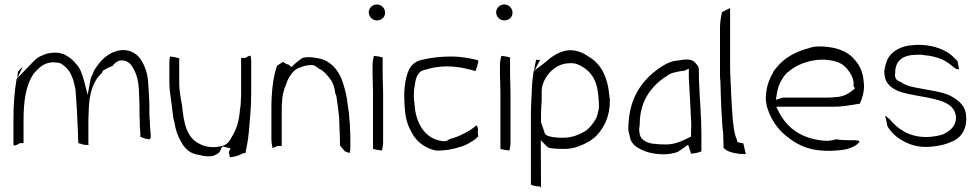

<svg xmlns="http://www.w3.org/2000/svg" viewBox="-20 -689 4368 856"><path d="M40 -49C40 -46 40 -43 42 -40C51 -41 63 -46 68 -51H85V-153C85 -235 94 -310 132 -363C151 -382 168 -406 209 -411H220C223 -411 225 -411 233 -410C241 -410 251 -407 259 -401C298 -374 308 -334 317 -287V-286L320 -240C321 -216 324 -197 324 -171C325 -151 326 -130 327 -110V-109C327 -98 328 -89 328 -78C328 -70 329 -62 329 -51L347 -46L348 -45C350 -44 364 -42 375 -43C375 -45 374 -49 374 -52V-148C374 -157 374 -165 375 -174V-180C375 -191 376 -200 376 -209V-210C379 -267 393 -327 433 -362L439 -374C452 -382 464 -389 482 -395C489 -406 503 -419 522 -420C522 -420 530 -420 536 -418C546 -416 557 -409 565 -399C585 -371 597 -336 599 -291C600 -263 602 -238 602 -208V-181C602 -171 602 -164 603 -156V-154C603 -138 603 -122 605 -108V-107L606 -79C612 -77 616 -75 624 -72L646 -67C649 -70 653 -76 652 -82V-90C650 -106 648 -131 648 -149C647 -160 646 -174 646 -186V-214C646 -247 643 -280 641 -314C639 -360 627 -395 606 -426C588 -452 551 -475 502 -462C455 -449 425 -416 399 -374L394 -360L393 -359C388 -349 384 -340 383 -332L371 -266L354 -331C346 -360 337 -386 320 -403C304 -423 291 -434 265 -447C258 -449 249 -452 244 -453C214 -457 186 -451 167 -441L166 -440H164C152 -436 140 -426 129 -415L54 -337C45 -285 40 -225 40 -165ZM57 -340 82 -392C74 -385 67 -378 60 -369Z M735 -322C735 -292 740 -262 744 -233C747 -210 750 -184 753 -161L758 -142C764 -103 777 -72 795 -44C812 -20 831 -4 864 1H866C887 8 908 10 931 6C941 2 949 -3 957 -9C962 -16 965 -24 969 -33L975 -36L1008 -27L1000 -11C1002 -3 1003 5 1005 12C1027 11 1049 3 1064 -6H1074C1080 -33 1086 -65 1089 -97C1094 -154 1100 -212 1100 -275V-415C1100 -424 1099 -432 1097 -441C1089 -440 1080 -435 1075 -431H1055V-270C1055 -263 1055 -257 1054 -249V-244C1053 -232 1054 -219 1050 -203C1047 -152 1034 -110 1013 -78C1006 -64 995 -44 969 -38C931 -28 894 -34 871 -47C811 -74 799 -144 792 -216C787 -247 779 -281 779 -319V-429C767 -433 752 -436 738 -437C736 -430 735 -420 735 -412Z M1190 -71C1190 -56 1192 -43 1195 -29C1203 -31 1210 -34 1216 -38H1236V-197C1236 -231 1238 -271 1252 -304C1256 -316 1263 -337 1274 -352C1282 -364 1297 -383 1318 -388C1331 -394 1349 -399 1369 -399C1384 -399 1394 -389 1398 -385C1422 -375 1440 -354 1454 -334C1466 -318 1472 -296 1475 -272L1480 -260V-258C1485 -228 1489 -195 1492 -163L1493 -138C1493 -121 1494 -106 1495 -90C1495 -73 1496 -60 1496 -40L1517 -15C1522 -12 1530 -9 1539 -7C1541 -14 1542 -25 1542 -34V-78C1542 -87 1541 -97 1541 -109C1540 -117 1540 -127 1540 -135C1538 -149 1537 -166 1536 -182C1533 -200 1530 -226 1527 -246C1523 -274 1514 -306 1504 -334C1486 -378 1457 -415 1405 -428C1374 -434 1354 -437 1329 -431C1321 -426 1311 -418 1302 -411L1279 -390L1269 -399C1263 -405 1263 -398 1250 -408L1243 -412V-414L1215 -396C1198 -347 1190 -281 1190 -208Z M1624 -634C1624 -614 1641 -598 1661 -598C1681 -598 1697 -613 1697 -632C1697 -653 1680 -669 1660 -669C1640 -669 1624 -653 1624 -634ZM1641 -357C1641 -331 1643 -308 1643 -279V-25C1655 -22 1669 -19 1683 -18C1686 -29 1688 -42 1688 -56V-279C1688 -306 1686 -329 1686 -357V-433C1675 -436 1661 -439 1647 -440C1644 -429 1641 -414 1641 -401Z M1784 -300C1781 -269 1782 -238 1785 -203C1788 -158 1799 -127 1817 -95C1837 -59 1870 -32 1914 -20C1933 -15 1957 -19 1978 -21C2022 -29 2056 -40 2076 -54L2077 -55H2078C2094 -64 2103 -71 2112 -81L2110 -104C2113 -113 2111 -121 2104 -130C2086 -114 2066 -102 2043 -91C2026 -82 2008 -75 1985 -69C1980 -66 1971 -57 1952 -60C1872 -70 1832 -144 1828 -227C1826 -237 1825 -251 1825 -262C1825 -277 1826 -292 1829 -306C1831 -327 1835 -347 1848 -363C1857 -374 1867 -376 1876 -378C1904 -387 1937 -393 1970 -393C2027 -393 2069 -381 2100 -372C2105 -384 2110 -401 2113 -418C2112 -419 2109 -421 2105 -422C2079 -428 2042 -437 1989 -437C1945 -437 1903 -432 1864 -423C1817 -414 1799 -383 1788 -329C1787 -322 1786 -311 1784 -300Z M2192 -634C2192 -614 2209 -598 2229 -598C2249 -598 2265 -613 2265 -632C2265 -653 2248 -669 2228 -669C2208 -669 2192 -653 2192 -634ZM2209 -357C2209 -331 2211 -308 2211 -279V-25C2223 -22 2237 -19 2251 -18C2254 -29 2256 -42 2256 -56V-279C2256 -306 2254 -329 2254 -357V-433C2243 -436 2229 -439 2215 -440C2212 -429 2209 -414 2209 -401Z M2347 134C2359 140 2373 142 2380 142H2385L2392 147L2391 -64L2417 -37C2421 -33 2426 -30 2431 -30H2432L2433 -29C2451 -26 2472 -25 2493 -25C2518 -25 2540 -29 2561 -37C2593 -49 2621 -65 2641 -86C2674 -122 2699 -170 2699 -240V-248C2698 -252 2697 -255 2697 -257V-260C2689 -351 2657 -408 2600 -439V-440H2599C2579 -454 2556 -463 2529 -465C2490 -468 2452 -445 2427 -425C2421 -419 2414 -414 2407 -408L2359 -372C2357 -359 2356 -347 2354 -333C2352 -311 2350 -287 2350 -262C2349 -235 2347 -215 2347 -188ZM2360 -368C2363 -387 2366 -405 2370 -422H2388ZM2392 -145V-179C2392 -203 2394 -218 2395 -242V-280C2395 -288 2396 -295 2397 -301V-303C2409 -352 2454 -405 2516 -407C2533 -408 2546 -407 2560 -400C2600 -382 2634 -350 2644 -288L2647 -267C2649 -247 2651 -228 2650 -207V-206C2648 -193 2643 -173 2638 -161L2637 -160C2624 -138 2607 -114 2583 -101C2558 -87 2528 -75 2492 -75C2471 -75 2446 -76 2430 -81C2414 -86 2413 -88 2409 -94Z M2782 -104C2784 -96 2786 -89 2788 -81V-79C2792 -55 2810 -36 2830 -27L2831 -26C2861 -10 2896 -1 2941 -1C2959 -1 2982 -5 3000 -11C3006 -15 3013 -19 3019 -23L3048 -44L3061 -4C3079 -5 3094 -9 3107 -14V-96C3107 -169 3100 -240 3097 -314L3096 -348C3095 -392 3100 -387 3077 -412C3061 -428 3034 -423 3026 -423C3023 -423 3016 -421 3009 -420H3008C2967 -417 2944 -402 2913 -381C2848 -334 2795 -264 2784 -161C2782 -140 2780 -119 2782 -104ZM2830 -103V-104C2829 -117 2832 -129 2832 -133C2832 -251 2895 -316 2966 -359H2967L2968 -360C2986 -367 3012 -372 3030 -374H3032L3051 -383V-342C3053 -305 3055 -271 3057 -234V-233C3057 -218 3060 -191 3060 -173C3061 -159 3062 -143 3062 -127L3061 -108V-80C3032 -67 2995 -43 2943 -45C2927 -45 2910 -46 2896 -48C2883 -48 2842 -57 2834 -85L2833 -86V-87C2832 -93 2831 -98 2830 -103Z M3190 -350C3190 -342 3191 -331 3192 -323V-321C3193 -282 3194 -243 3196 -203C3199 -168 3199 -129 3204 -97V-96L3206 -30C3218 -15 3244 -7 3278 -3L3305 -2L3294 -50C3285 -51 3277 -54 3268 -55L3264 -70C3252 -97 3251 -127 3247 -154V-155C3244 -191 3242 -226 3240 -265C3239 -309 3235 -351 3235 -396V-653C3224 -648 3213 -642 3199 -635C3194 -614 3190 -589 3190 -565Z M3394 -255C3394 -241 3396 -229 3399 -215C3411 -171 3436 -129 3467 -99C3508 -60 3560 -28 3622 -20C3668 -14 3715 -16 3755 -24C3782 -32 3805 -43 3813 -60C3807 -62 3799 -64 3792 -64H3763C3743 -64 3725 -65 3706 -68C3694 -63 3681 -62 3668 -61H3666C3560 -66 3490 -115 3452 -191L3441 -213H3692C3732 -213 3767 -219 3802 -225L3804 -226H3813C3824 -249 3833 -279 3832 -311L3829 -340C3828 -350 3826 -358 3822 -368V-369C3814 -395 3800 -413 3783 -431C3758 -457 3722 -473 3676 -479C3645 -484 3609 -483 3588 -475H3587L3586 -474C3530 -461 3477 -431 3444 -390C3438 -384 3431 -375 3427 -367V-366C3408 -334 3396 -300 3394 -255ZM3439 -244 3443 -268C3448 -302 3459 -327 3476 -350C3485 -363 3496 -370 3505 -377C3550 -412 3635 -438 3711 -413C3738 -405 3756 -385 3768 -367C3778 -352 3785 -335 3786 -317V-316C3786 -312 3785 -309 3785 -305L3792 -295L3781 -286C3764 -272 3745 -261 3717 -257L3694 -255C3686 -254 3678 -254 3671 -254H3477C3471 -254 3468 -254 3463 -252Z M3923 -360C3925 -319 3953 -295 3990 -281C4038 -264 4108 -259 4161 -243H4162C4172 -239 4181 -238 4194 -231C4220 -219 4236 -202 4242 -172V-170C4244 -123 4212 -104 4186 -91L4185 -90H4184C4164 -83 4138 -79 4111 -78C4031 -78 3982 -115 3947 -157C3944 -160 3939 -163 3937 -165C3934 -168 3931 -172 3926 -173C3926 -172 3927 -172 3927 -171L3933 -145L3936 -127C3944 -113 3958 -95 3978 -79C4010 -55 4055 -32 4114 -34C4164 -36 4201 -46 4231 -61C4272 -81 4293 -123 4287 -175C4284 -214 4258 -239 4226 -257C4187 -281 4115 -287 4055 -300C4034 -305 4015 -309 3997 -323C3990 -326 3979 -329 3974 -339C3969 -347 3970 -356 3971 -364C3971 -420 4006 -445 4070 -445H4087C4093 -445 4094 -444 4100 -443C4129 -441 4158 -434 4182 -423C4207 -412 4224 -395 4239 -384C4244 -380 4251 -380 4256 -380L4249 -416C4242 -423 4233 -433 4223 -442C4196 -465 4147 -487 4085 -489H4063C4057 -488 4047 -487 4042 -487C3985 -482 3938 -448 3930 -404L3929 -403C3925 -387 3921 -374 3923 -361Z"/></svg>

Font: SolarCharger
Style: 150
Weight: 100
Designer: Mew Too
Foundry: Cannot Into Space Fonts/KineticPlasma Fonts
Version: Version 1.100